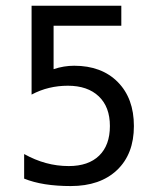

<svg xmlns="http://www.w3.org/2000/svg" viewBox="-20 -624 540 656"><path d="M87.9 -604.5H394.5V-536.1H163.1V-387.7Q180.7 -393.6 198.2 -396.5Q215.8 -399.4 233.4 -399.4Q327.1 -399.4 382.3 -343.8Q437.5 -288.1 437.5 -193.4Q437.5 -97.7 379.9 -43Q322.3 11.7 221.7 11.7Q173.8 11.7 133.8 5.4Q93.8 -1 62.5 -13.7V-97.7Q99.6 -77.1 137.2 -66.9Q174.8 -56.6 214.8 -56.6Q282.2 -56.6 318.8 -92.3Q355.5 -127.9 355.5 -193.4Q355.5 -258.8 317.4 -294.9Q279.3 -331.1 211.9 -331.1Q178.7 -331.1 147.9 -323.7Q117.2 -316.4 87.9 -300.8Z"/></svg>

Font: BabelStone Xiangqi Colour
Style: Regular
Weight: 400
Designer: Andrew West
Foundry: BabelStone
Version: Version 11.001 November 01, 2021